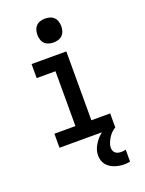

<svg xmlns="http://www.w3.org/2000/svg" viewBox="-176 -827 852 1132"><g transform="rotate(-20 250.0 -261.0)"><path d="M75 0V-88H207V-432H89V-520H307V-88H425V0ZM255 -595Q240 -595 225 -599.5Q210 -604 199.5 -614.5Q189 -625 184.5 -640Q180 -655 180 -670Q180 -685 184.5 -700Q189 -715 199.5 -725.5Q210 -736 225 -740.5Q240 -745 255 -745Q270 -745 285 -740.5Q300 -736 310.5 -725.5Q321 -715 325.5 -700Q330 -685 330 -670Q330 -655 325.5 -640Q321 -625 310.5 -614.5Q300 -604 285 -599.5Q270 -595 255 -595ZM402 223Q387 223 371.5 220.5Q356 218 341.5 213Q327 208 314 199.5Q301 191 291.5 179Q282 167 277.5 152Q273 137 273 122Q273 92 287 65Q301 38 322 17Q343 -4 369.5 -18.5Q396 -33 425 -41V0Q411 8 399.5 19.5Q388 31 379.5 45Q371 59 365 74Q359 89 359 105Q359 115 363 124Q367 133 374.5 138.5Q382 144 391.5 146Q401 148 411 148Q417 148 424 147Q431 146 438 144V219Q429 221 420 222Q411 223 402 223Z"/></g></svg>

Font: Iosevka Term Curly Semibold
Style: Regular
Weight: 600
Designer: Belleve Invis
Foundry: Belleve Invis
Version: Version 32.3.0